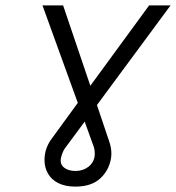

<svg xmlns="http://www.w3.org/2000/svg" viewBox="-20 -719 652 712"><path d="M145 -126Q145 -138.5 147 -149Q151.5 -174 166.5 -197.5L268.5 -337.5L137.5 -699H214L315 -401L533 -699H612.5L339.5 -329.5L385.5 -193Q393 -170.5 393 -150Q393 -141 391.5 -131Q383.5 -86 350.8 -56.5Q318 -27 259.5 -27Q222 -27 196.2 -40Q170.5 -53 157.8 -75.5Q145 -98 145 -126ZM205 -123Q205 -105.5 220.8 -95.2Q236.5 -85 260 -85Q287.5 -85 307.2 -100Q327 -115 331 -140L331.5 -148.5Q331.5 -162.5 328.5 -172.5L294 -268L220 -168Q216 -162 211.8 -151.8Q207.5 -141.5 205.5 -130Q205 -127.5 205 -123Z"/></svg>

Font: JuliaMono Light
Style: Italic
Weight: 300
Italic angle: -9°
Monospace: yes
Designer: cormullion
Foundry: corm
Version: Version 0.054; ttfautohint (v1.8.4)